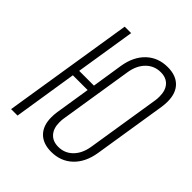

<svg xmlns="http://www.w3.org/2000/svg" viewBox="-206 -871 1011 1011"><g transform="rotate(45 300.0 -365.0)"><path d="M212 -120Q212 -139 215 -160L246 -356H136L80 0H32L148 -730H196L143 -396H253L280 -570Q293 -650 340.5 -695Q388 -740 459 -740Q520 -740 553.5 -706.5Q587 -673 587 -611Q587 -591 584 -570L519 -160Q506 -80 458.5 -35Q411 10 340 10Q279 10 245.5 -24Q212 -58 212 -120ZM471 -160 536 -570Q538 -581 538 -600Q538 -645 515.5 -670Q493 -695 452 -695Q404 -695 370.5 -661.5Q337 -628 328 -570L263 -160Q261 -150 261 -130Q261 -86 284 -60.5Q307 -35 348 -35Q396 -35 429 -68.5Q462 -102 471 -160Z"/></g></svg>

Font: JetBrains Mono Extra Light
Style: Italic
Weight: 200
Italic angle: -9°
Monospace: yes
Designer: Philipp Nurullin, Konstantin Bulenkov
Foundry: JetBrains
Version: 2.002